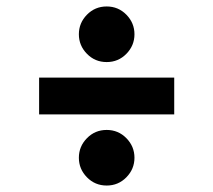

<svg xmlns="http://www.w3.org/2000/svg" viewBox="-20 -647 660 594"><path d="M519 -293H101V-407H519ZM371 -98.5Q346 -73 310 -73Q274 -73 249 -98.5Q224 -124 224 -159Q224 -194 249 -219.5Q274 -245 310 -245Q346 -245 371 -219.5Q396 -194 396 -159Q396 -124 371 -98.5ZM371 -480.5Q346 -455 310 -455Q274 -455 249 -480.5Q224 -506 224 -541Q224 -576 249 -601.5Q274 -627 310 -627Q346 -627 371 -601.5Q396 -576 396 -541Q396 -506 371 -480.5Z"/></svg>

Font: Rootstock Sans Headline
Style: Bold
Weight: 700
Designer: Florian Karsten
Foundry: Florian Karsten
Version: Version 2.000;FEAKit 1.0